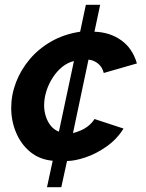

<svg xmlns="http://www.w3.org/2000/svg" viewBox="-20 -665 611 805"><path d="M177 120 201 9Q146 4 107 -28Q68 -60 47.5 -109Q27 -158 27 -212Q27 -267 47 -319.5Q67 -372 104.5 -416.5Q142 -461 195.5 -491.5Q249 -522 316 -532L340 -645H400L376 -532Q441 -530 488.5 -496Q536 -462 554 -399L415 -359Q409 -384 391 -398.5Q373 -413 351 -415L286 -107Q302 -111 319.5 -118.5Q337 -126 352 -138.5Q367 -151 376 -166L498 -126Q470 -81 426.5 -50.5Q383 -20 338 -5Q293 10 261 10L237 120ZM165 -223Q165 -199 172.5 -176Q180 -153 194 -136.5Q208 -120 227 -113L290 -409Q264 -403 241 -384.5Q218 -366 201 -339.5Q184 -313 174.5 -283Q165 -253 165 -223Z"/></svg>

Font: Raleway Thin
Style: Bold Italic
Weight: 700
Italic angle: -12°
Version: Version 4.026